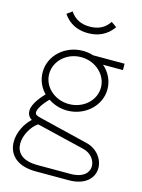

<svg xmlns="http://www.w3.org/2000/svg" viewBox="-129 -736 759 1025"><g transform="rotate(15 250.0 -224.0)"><path d="M250 -607C203 -607 167 -624 142 -662L113 -641C130 -616 168 -571 250 -571C332 -571 371 -616 388 -641L358 -662C333 -624 297 -607 250 -607ZM120 -32 386 32C432 43 455 79 455 111C455 144 427 179 355 179H173C84 179 54 138 54 91C54 45 85 -9 120 -32ZM92 -91C92 -108 109 -139 145 -175C174 -155 211 -143 250 -143C347 -143 429 -216 429 -308C429 -356 407 -399 372 -429H482V-464H308C290 -470 271 -473 250 -473C153 -473 71 -401 71 -308C71 -265 88 -226 117 -197C96 -175 56 -129 56 -91C56 -81 57 -61 81 -46C46 -14 18 39 18 91C18 155 61 214 173 214H355C447 214 491 165 491 111C491 61 454 11 394 -3L119 -70C98 -75 92 -82 92 -91ZM107 -308C107 -379 170 -438 250 -438C329 -438 393 -379 393 -308C393 -237 330 -179 250 -179C170 -179 107 -237 107 -308Z"/></g></svg>

Font: Rawengulk
Style: Regular
Weight: 400
Version: Version 0.9